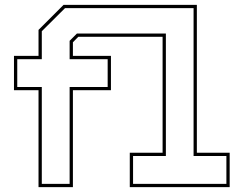

<svg xmlns="http://www.w3.org/2000/svg" viewBox="-20 -770 988 790"><path d="M138.5 0V-399H37.5V-540H138.5V-647L241.5 -750H790V-141.5H925V0H514V-141.5H649V-618.5H302L280 -596V-540H436.5V-399H280V0ZM152 -13.5H266.5V-412H423V-526.5H266.5V-602L296.5 -632H662.5V-128H527.5V-13.5H911.5V-128H776.5V-736.5H247.5L152 -641.5V-526.5H51V-412H152Z"/></svg>

Font: Tourney Thin
Style: Regular
Weight: 100
Designer: Tyler Finck
Foundry: Etcetera Type Co
Version: Version 1.015